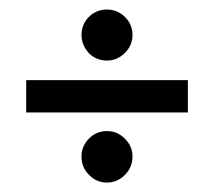

<svg xmlns="http://www.w3.org/2000/svg" viewBox="-20 -482 450 404"><path d="M151.5 -152.6Q151.5 -174.2 167 -190.2Q182.5 -206.2 205.2 -206.2Q226.8 -206.2 242.8 -190.2Q258.8 -174.2 258.8 -152.6Q258.8 -129.9 242.8 -113.9Q226.8 -97.9 205.2 -97.9Q182.5 -97.9 167 -114.4Q151.5 -129.9 151.5 -152.6ZM151.5 -408.2Q151.5 -430.9 167 -446.4Q182.5 -461.9 205.2 -461.9Q226.8 -461.9 242.8 -446.4Q258.8 -430.9 258.8 -408.2Q258.8 -386.6 242.8 -370.6Q226.8 -354.6 205.2 -354.6Q182.5 -354.6 167 -370.1Q151.5 -387.6 151.5 -408.2ZM35.1 -313.4H375.3V-245.4H35.1Z"/></svg>

Font: NATS
Style: Regular
Weight: 400
Designer: Purushoth Kumar Guthula
Foundry: Silicon Andhra, USA.
Version: Version 1.0.4; ttfautohint (v1.2.25-373a) -l 7 -r 28 -G 50 -